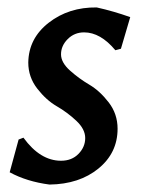

<svg xmlns="http://www.w3.org/2000/svg" viewBox="-20 -488 382 516"><path d="M240 -468Q285 -458 330 -442L305 -357L290 -353Q250 -401 206 -401Q180 -401 162 -383Q144 -365 144 -342Q144 -320 168 -298.5Q192 -277 220 -260.5Q248 -244 272 -213Q296 -182 296 -142Q296 -77 244.5 -35Q193 7 113 8Q52 0 6 -25L30 -113L43 -118Q88 -56 144 -56Q173 -56 191 -74.5Q209 -93 209 -117Q209 -141 185 -163.5Q161 -186 132.5 -202.5Q104 -219 80 -250Q56 -281 56 -320Q57 -385 111 -427Q165 -469 240 -468Z"/></svg>

Font: Alegreya Sans SC Medium
Style: Italic
Weight: 500
Italic angle: -7°
Designer: Juan Pablo del Peral
Foundry: Huerta Tipografica
Version: Version 2.007